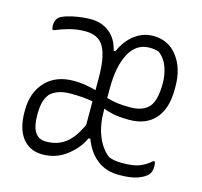

<svg xmlns="http://www.w3.org/2000/svg" viewBox="-85 -629 770 732"><g transform="rotate(15 300.0 -263.0)"><path d="M187 -536Q231 -536 261.5 -511.5Q292 -487 302 -442H309Q328 -486 361 -511Q394 -536 434 -536Q494 -536 529.5 -489.5Q565 -443 565 -372V-360Q565 -284 529 -243.5Q493 -203 428 -203Q387 -203 362 -208.5Q337 -214 325 -220V-212Q325 -154 342.5 -111.5Q360 -69 390 -46Q402 -41 415 -39Q428 -37 444 -37Q488 -37 512 -46.5Q536 -56 557 -75H563Q566 -68 566 -56Q566 -33 554 -21Q541 -8 515 1Q489 10 443 10Q392 10 356.5 -18Q321 -46 303 -95H296Q278 -54 236.5 -22Q195 10 142 10Q91 10 62.5 -26.5Q34 -63 34 -129V-135Q34 -206 74.5 -249Q115 -292 185 -292Q214 -292 237 -287.5Q260 -283 274 -279V-328Q274 -408 253.5 -447Q233 -486 179 -486Q146 -486 115.5 -477.5Q85 -469 62 -459H56Q53 -467 53 -475Q53 -496 64 -507Q72 -515 92.5 -521.5Q113 -528 138 -532Q163 -536 187 -536ZM325 -300V-262Q349 -255 369.5 -252.5Q390 -250 418 -250Q468 -250 491.5 -276Q515 -302 515 -370Q515 -403 504.5 -433.5Q494 -464 469 -483Q454 -489 432 -489Q380 -489 352.5 -438.5Q325 -388 325 -300ZM141 -41H144Q186 -41 217.5 -64Q249 -87 274 -142V-235Q235 -242 188 -242Q133 -242 106 -215Q93 -198 88.5 -178.5Q84 -159 84 -133V-130Q84 -41 141 -41Z"/></g></svg>

Font: Recursive Mn Csl St Lt
Style: Regular
Weight: 300
Monospace: yes
Version: Version 1.079;hotconv 1.0.112;makeotfexe 2.5.65598; ttfautoh